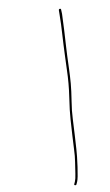

<svg xmlns="http://www.w3.org/2000/svg" viewBox="-52 -711 447 779"><g transform="rotate(5 171.5 -322.0)"><path d="M284.1 32C281.1 32 279.8 30.7 280.2 28L282 17C283 10.3 282.7 -0.2 281 -14.5C279.2 -28.8 277.5 -44.3 275.8 -61C274.1 -77.7 271.3 -94.5 267.3 -111.5C263.4 -128.5 259.3 -147.3 255.3 -168C251.2 -188.7 246.9 -210 242.4 -232C237.9 -254 233.5 -283.8 229.3 -321.4C225.1 -359.1 218.6 -395.8 210 -431.5C205.6 -449.8 201.5 -467.5 197.9 -484.5C194.3 -501.5 190.8 -517.3 187.4 -532C184.1 -546.7 180.6 -563.4 176.9 -582.2C173.3 -601 168 -624.3 160.9 -652L156.6 -669C155.8 -672.3 156.8 -674.5 159.7 -675.5C162.5 -676.5 164.3 -675.7 165.3 -673L170.6 -656C180.5 -612.9 189.7 -569.9 198.2 -526.9C202.3 -506.1 209.1 -475.5 218.6 -435C222.9 -416.3 226.9 -397.2 230.5 -377.5C234 -357.8 237.1 -334.5 239.9 -307.5C242.6 -280.5 246.4 -256.2 251.3 -234.5C256.2 -212.8 260.7 -191.7 264.8 -171C268.8 -150.3 272.7 -131.5 276.3 -114.5C279.9 -97.5 283.6 -73.5 287.4 -42.6C291.2 -11.6 292.4 8.2 291 17L289.2 28C288.8 30.7 287.1 32 284.1 32Z"/></g></svg>

Font: Proton
Style: LitIt
Weight: 500
Version: Version 1.017